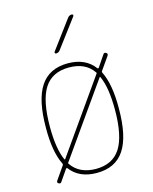

<svg xmlns="http://www.w3.org/2000/svg" viewBox="-115 -826 729 914"><g transform="rotate(-15 250.0 -369.0)"><path d="M208 -589.8Q204.1 -589.8 202.6 -593.3Q201.2 -596.7 203.1 -599.6L307.6 -740.2Q315.4 -750 328.1 -750Q332 -750 333.5 -746.6Q335 -743.2 333 -740.2L227.5 -599.6Q219.7 -589.8 208 -589.8ZM88.9 -259.8Q88.9 -151.4 115.2 -93.8Q116.2 -91.8 117.7 -91.8Q119.1 -91.8 120.1 -93.8L368.2 -446.3Q372.1 -450.2 368.2 -454.1Q330.1 -509.8 249 -509.8Q166 -509.8 127.4 -449.7Q88.9 -389.6 88.9 -259.8ZM382.8 -425.8Q381.8 -427.7 380.4 -427.7Q378.9 -427.7 377.9 -425.8L129.9 -74.2Q126 -70.3 129.9 -66.4Q168 -10.7 249 -9.8Q332 -9.8 370.6 -69.8Q409.2 -129.9 409.2 -259.8Q409.2 -368.2 382.8 -425.8ZM73.2 7.8Q68.4 15.6 58.6 9.8Q50.8 4.9 56.6 -3.9L100.6 -67.4Q103.5 -70.3 101.6 -75.2Q68.4 -141.6 69.3 -259.8Q69.3 -397.5 113.3 -463.9Q157.2 -530.3 249 -530.3Q335.9 -530.3 379.9 -470.7Q380.9 -469.7 382.8 -469.7Q384.8 -469.7 385.7 -470.7L424.8 -528.3Q429.7 -536.1 439.5 -530.3Q447.3 -525.4 441.4 -515.6L397.5 -453.1Q394.5 -450.2 396.5 -445.3Q429.7 -378.9 428.7 -259.8Q428.7 -122.1 384.8 -56.2Q340.8 9.8 249 9.8Q162.1 9.8 118.2 -48.8Q117.2 -49.8 115.2 -49.8Q113.3 -49.8 112.3 -48.8Z"/></g></svg>

Font: Rounded-X Mgen+ 2m thin
Style: Regular
Weight: 100
Designer: [Source Han Sans]
Ryoko NISHIZUKA  (kana & ideographs); Paul D. Hunt (Latin, Greek & Cyrillic); Wenlong ZHANG  (bopomofo
Version: Version 1.059.20150602